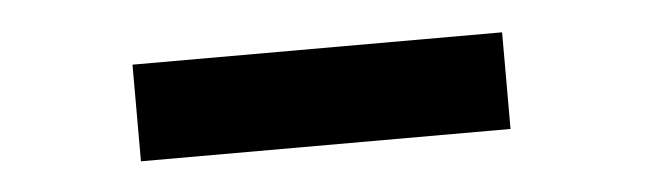

<svg xmlns="http://www.w3.org/2000/svg" viewBox="-25 -770 650 192"><g transform="rotate(-5 300.0 -673.5)"><path d="M111 -625V-722H482V-625Z"/></g></svg>

Font: Foldit ExtraBold
Style: Regular
Weight: 800
Version: Version 1.003